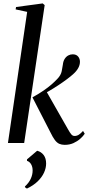

<svg xmlns="http://www.w3.org/2000/svg" viewBox="-20 -837 516 1124"><path d="M26.5 0 139 -767.5 71.5 -782 74 -796 230 -817 241.5 -807 121.5 0ZM359 11Q341 11 327.2 5Q313.5 -1 301.5 -16.8Q289.5 -32.5 275 -62.5L170 -267Q208.5 -288.5 235.2 -307Q262 -325.5 281.2 -342.2Q300.5 -359 315.5 -375Q336.5 -396.5 341.2 -420.2Q346 -444 348 -458.5Q350 -478.5 358.5 -492Q367 -505.5 379.2 -512.2Q391.5 -519 405.5 -519Q426.5 -519 437.2 -506.2Q448 -493.5 448 -475.5Q448 -456.5 437.8 -438.2Q427.5 -420 410 -404.5Q395.5 -391 372.5 -373.8Q349.5 -356.5 322.2 -338.5Q295 -320.5 267 -304.2Q239 -288 214.5 -276.5L250.5 -304L377 -82Q390.5 -58 398.2 -49.5Q406 -41 416.5 -41Q429.5 -41 441.2 -48.2Q453 -55.5 466 -70.5L476 -54Q466.5 -39.5 449.5 -24.5Q432.5 -9.5 409.8 0.8Q387 11 359 11ZM137.5 267 126 259V254.5Q149 233.5 160 209.5Q171 185.5 171 161.5Q171 140 162.2 124.8Q153.5 109.5 138 104.5V96L197.5 45.5Q221 51.5 235.5 70.5Q250 89.5 250 120.5Q250 146.5 237.8 173.5Q225.5 200.5 200.5 224.8Q175.5 249 137.5 267Z"/></svg>

Font: Merriweather 144pt
Style: Italic
Weight: 400
Italic angle: -7.8°
Version: Version 2.101